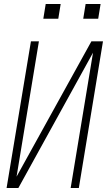

<svg xmlns="http://www.w3.org/2000/svg" viewBox="-20 -942 540 962"><path d="M13 0 135 -735H175L63 -57L438 -735H496L375 0H334L446 -678L72 0ZM397 -848 409 -922H484L472 -848ZM197 -848 209 -922H284L272 -848Z"/></svg>

Font: Iosevka SS04 XLt Obl
Style: Regular
Weight: 200
Italic angle: -9°
Monospace: yes
Designer: Belleve Invis
Foundry: Belleve Invis
Version: Version 19.0.0; ttfautohint (v1.8.4)